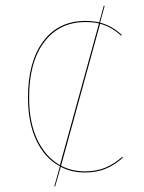

<svg xmlns="http://www.w3.org/2000/svg" viewBox="-20 -601 509 679"><path d="M280 9Q233 9 195 -11L175 58H172L192 -13Q139 -41 109 -103.5Q79 -166 79 -256Q79 -383 133 -455Q187 -527 282 -527Q306 -527 331 -522L347 -581L350 -580L334 -521Q378 -509 411 -477L408 -475Q375 -506 334 -517L196 -15Q234 5 280 5Q322 5 353.5 -8.5Q385 -22 412 -46L415 -44Q388 -19 355.5 -5Q323 9 280 9ZM192 -17 330 -518Q311 -523 282 -523Q190 -523 136.5 -452.5Q83 -382 83 -256Q83 -168 112 -107Q141 -46 192 -17Z"/></svg>

Font: FiraGO Four
Style: Regular
Weight: 100
Designer: bBox Type
Foundry: bBox Type GmbH
Version: Version 1.001